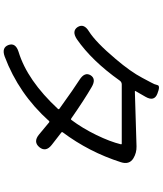

<svg xmlns="http://www.w3.org/2000/svg" viewBox="59 -902 881 1040"><g transform="rotate(90 500.0 -381.5)"><path d="M286 34Q237 52 223 13Q210 -25 260 -41Q415 -88 570 -255Q573 -259 569 -262Q455 -344 412 -371Q368 -399 387 -431Q407 -463 451 -437Q517 -399 622 -326Q626 -323 629 -327Q674 -387 710.5 -462Q747 -537 761 -595Q762 -600 757 -600H437Q424 -600 416 -589Q309 -438 192 -357Q148 -328 126 -361Q105 -395 149 -422Q208 -459 299 -567Q368 -648 401 -711Q413 -735 426 -758Q437 -777 440.5 -793.5Q444 -810 487 -793Q531 -776 504 -729L473 -675Q470 -671 475 -671L772 -680Q807 -681 837 -663Q873 -641 858 -595Q803 -423 696 -280Q693 -276 697 -273L764 -221Q805 -189 777 -154Q748 -119 708 -152L643 -206Q639 -210 635 -206Q488 -42 286 34Z"/></g></svg>

Font: Resource Han Rounded HK
Style: Regular
Weight: 400
Designer: Cyano Hao (round all glyphs); Ryoko NISHIZUKA  (kana, bopomofo & ideographs); Paul D. Hunt (Latin, Greek & Cyrillic); Sa
Foundry: Cyano Hao
Version: 0.990